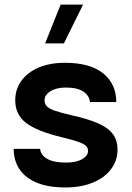

<svg xmlns="http://www.w3.org/2000/svg" viewBox="-20 -811 576 836"><path d="M244 -791 176.4 -621.9H258.1L341.7 -791ZM262.2 -537.6Q196.9 -537.6 148.3 -516.8Q99.7 -496 73 -459.1Q46.3 -422.1 46.3 -373.9Q46.3 -312.9 92.5 -276.6Q138.6 -240.3 250.7 -213Q297.7 -201.8 321.9 -193Q346.2 -184.3 354.8 -175.5Q363.3 -166.7 363.3 -153.9Q363.3 -132.6 337.5 -117.8Q311.7 -103.1 267.5 -103.1Q213.2 -103.1 185.2 -119.6Q157.3 -136.2 154.6 -162.7H39.7Q39.7 -111.6 65 -73.9Q90.3 -36.2 140.4 -15.5Q190.5 5.2 264.6 5.2Q333.2 5.2 384.4 -16Q435.5 -37.2 463.6 -74.5Q491.7 -111.9 491.7 -160Q491.7 -198.8 472.5 -225.9Q453.3 -252.9 409.6 -272.9Q365.8 -292.8 292.4 -309Q243.8 -320.2 218.2 -329.2Q192.6 -338.2 183.3 -348.8Q174 -359.3 174 -374.5Q174 -397.5 199.5 -413.7Q225.1 -429.8 267.1 -429.8Q316.7 -429.8 343 -412.2Q369.3 -394.6 371.6 -366.5H486.3Q486.3 -444.8 429.7 -491.2Q373 -537.6 262.2 -537.6Z"/></svg>

Font: Estedad-FD VF
Style: Regular
Weight: 100
Designer: Amin Abedi
Version: Version 7.3